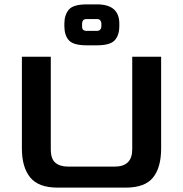

<svg xmlns="http://www.w3.org/2000/svg" viewBox="-20 -847 836 877"><path d="M80 -169V-588H212V-165Q212 -121 233 -103.5Q254 -86 292 -86H504Q584 -86 584 -165V-588H716V-169Q716 -82 679 -36Q642 10 554 10H243Q156 10 118 -36.5Q80 -83 80 -169ZM274 -728V-739Q274 -778 294 -802.5Q314 -827 376 -827H423Q525 -827 525 -739V-728Q525 -686 504 -663Q483 -640 423 -640H376Q315 -640 294.5 -663Q274 -686 274 -728ZM423 -706Q433 -706 438 -712Q443 -718 443 -726V-740Q443 -748 438 -754Q433 -760 423 -760H375Q364 -760 359.5 -754Q355 -748 355 -740V-726V-725Q355 -706 375 -706Z"/></svg>

Font: Gold
Style: Regular
Weight: 400
Designer: jaiki
Version: Version 1.000